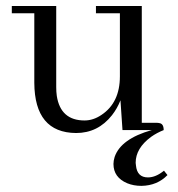

<svg xmlns="http://www.w3.org/2000/svg" viewBox="-20 -435 594 642"><path d="M502.9 -24.4C506.8 -24.4 510.1 -24.1 512.7 -23.4C522.5 -22.1 527.3 -14.3 527.3 0C512.4 5.9 498.4 13.3 485.4 22.5C450.8 47.9 433.6 76.8 433.6 109.4C433.6 112 433.9 114.9 434.6 118.2C437.2 144.9 450.5 158.2 474.6 158.2C492.2 158.2 510.1 150.7 528.3 135.7L540 150.4C517.3 173.8 488.3 185.9 453.1 186.5C435.5 186.5 419.6 183.6 405.3 177.7C374.7 164.7 359.4 143.2 359.4 113.3C359.4 106.1 360.7 98.3 363.3 89.8C377 49.5 418.3 19.5 487.3 0H389.6L382.8 -99.6C375.7 -81.4 366.2 -64.8 354.5 -49.8C323.2 -10.1 283.2 9.8 234.4 9.8C141.9 9.1 95.4 -46.9 94.7 -158.2V-390.6H19.5V-415H168V-143.6C168 -133.1 168.6 -123.4 169.9 -114.3C178.4 -59.6 209.3 -32.2 262.7 -32.2C282.2 -32.2 301.1 -38.4 319.3 -50.8C360.4 -78.1 380.9 -121.1 380.9 -179.7V-390.6H300.8V-415H454.1V-24.4Z"/></svg>

Font: Abhaya Libre
Style: Regular
Weight: 400
Designer: Pushpananda Ekanayake, Sol Matas, Pathum Egodawatta
Foundry: Mooniak
Version: Version 1.041; ; ttfautohint (v1.5)